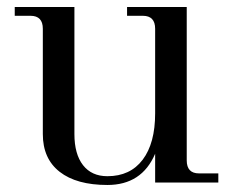

<svg xmlns="http://www.w3.org/2000/svg" viewBox="-20 -520 664 547"><path d="M102 -138V-438Q102 -475 67 -475H22V-500H192V-138Q192 -81 216.5 -49.5Q241 -18 286 -18Q351 -18 386.5 -65Q422 -112 422 -197V-438Q422 -475 387 -475H342V-500H512V-63Q512 -26 547 -26H602V0H422V-82Q384 7 286 7Q198 7 150 -30.5Q102 -68 102 -138Z"/></svg>

Font: Bentinck
Style: Regular
Weight: 400
Designer: Jörg Drees
Foundry: Jörg Drees
Version: Version 1.000; ttfautohint (v1.8.4.7-5d5b)